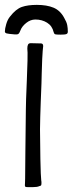

<svg xmlns="http://www.w3.org/2000/svg" viewBox="-46 -759 298 787"><path d="M56 0Q56 -3 56.5 -9.5Q57 -16 57 -27L58 -136L60 -310Q60 -338 64 -430Q68 -533 67 -543L66 -560Q66 -571 69 -576.5Q72 -582 80 -582L122 -581Q131 -581 131 -570Q131 -565 130 -560Q129 -555 129 -550Q127 -529 125 -458Q125 -435 121 -341Q120 -310 119 -280.5Q118 -251 118 -229Q118 -181 119.5 -107.5Q121 -34 123 -20Q124 -16 124 -9Q124 -2 122.5 0.5Q121 3 115 4Q107 8 89.5 8Q72 8 68 8Q60 8 58 6.5Q56 5 56 0ZM174 -627Q168 -653 147 -666Q126 -679 99 -679Q79 -679 61.5 -665Q44 -651 38 -635Q34 -624 30 -620.5Q26 -617 14 -618Q-11 -620 -18.5 -622Q-26 -624 -26 -630Q-26 -641 -20.5 -660Q-15 -679 -5 -691Q19 -722 43.5 -730.5Q68 -739 105 -739Q146 -739 173.5 -727.5Q201 -716 217 -686Q227 -669 229.5 -656.5Q232 -644 232 -629Q232 -622 226.5 -619.5Q221 -617 203 -617Q184 -617 180 -618.5Q176 -620 174 -627Z"/></svg>

Font: Barriecito
Style: Regular
Weight: 400
Designer: Pablo Cosgaya & Sergio Jiménez
Foundry: Pablo Cosgaya & Sergio Jiménez
Version: Version 1.001